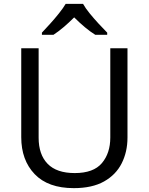

<svg xmlns="http://www.w3.org/2000/svg" viewBox="-20 -964 771 994"><path d="M640 -252Q640 -178 610 -118.5Q580 -59 518.5 -24.5Q457 10 362 10Q229 10 159.5 -62.5Q90 -135 90 -254V-714H180V-251Q180 -164 226.5 -116Q273 -68 367 -68Q464 -68 507.5 -119.5Q551 -171 551 -252V-714H640ZM410 -944Q422 -922 444.5 -894.5Q467 -867 491.5 -840.5Q516 -814 535 -795V-784H473Q447 -800 419 -823.5Q391 -847 364 -874Q337 -847 310 -824Q283 -801 257 -784H197V-795Q216 -815 239.5 -841Q263 -867 285 -894.5Q307 -922 320 -944Z"/></svg>

Font: Noto Sans Gunjala Gondi Semibold
Style: Regular
Weight: 600
Designer: Ek Type
Foundry: Ek Type
Version: Version 1.004; ttfautohint (v1.8.4.7-5d5b)